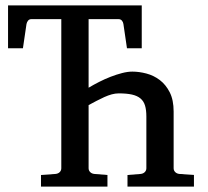

<svg xmlns="http://www.w3.org/2000/svg" viewBox="-20 -691 769 711"><path d="M452.1 0V-43L501 -46.9Q510.3 -47.9 516.1 -53.7Q522 -59.6 522 -67.9V-259.8Q522 -283.7 517.1 -300Q512.2 -316.4 500.2 -326.4Q488.3 -336.4 468.8 -340.8Q449.2 -345.2 419.9 -345.2Q407.2 -345.2 393.8 -341.6Q380.4 -337.9 366.2 -331.5Q352.1 -325.2 337.4 -317.4L308.1 -301.8V-67.9Q308.1 -59.6 314 -53.7Q319.8 -47.9 329.1 -46.9L377.9 -43V0H131.8V-43L186 -46.9Q195.3 -47.9 201.2 -53.7Q207 -59.6 207 -67.9V-620.1H96.2Q88.4 -620.1 84 -614.7Q79.6 -609.4 78.1 -602.1L64.9 -512.2H9.8V-670.9H504.9V-512.2H450.2L437 -602.1Q436 -609.4 431.4 -614.7Q426.8 -620.1 418.9 -620.1H308.1V-366.2Q326.2 -377 347.2 -387.7Q368.2 -398.4 389.6 -406.7Q411.1 -415 431.9 -420.4Q452.6 -425.8 470.2 -425.8Q495.1 -425.8 522.2 -418.7Q549.3 -411.6 571.8 -394.5Q594.2 -377.4 608.6 -349.1Q623 -320.8 623 -277.8V-67.9Q623 -59.6 628.9 -53.7Q634.8 -47.9 644 -46.9L698.2 -43V0Z"/></svg>

Font: Charis SIL CyrE
Style: Regular
Weight: 400
Foundry: SIL International
Version: Version 5.000